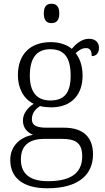

<svg xmlns="http://www.w3.org/2000/svg" viewBox="-20 -770 565 1030"><path d="M256 -646C280 -646 298 -658 298 -698C298 -738 280 -750 256 -750C233 -750 215 -738 215 -698C215 -658 233 -646 256 -646ZM234 240C399 240 479 169 479 58C479 -30 431 -85 323 -85H230C177 -85 151 -97 151 -130C151 -164 171 -186 195 -201C207 -197 237 -194 253 -194C367 -194 423 -265 423 -364C423 -419 407 -458 386 -485C405 -501 419 -512 442 -512C465 -512 472 -494 472 -469C499 -469 511 -488 511 -514C511 -540 494 -562 457 -562C415 -562 383 -529 365 -508C343 -528 301 -544 253 -544C136 -544 76 -473 76 -366C76 -302 103 -240 161 -213C129 -193 103 -162 103 -123C103 -82 129 -58 157 -47C95 -36 35 8 35 88C35 183 102 240 234 240ZM250 -231C180 -231 140 -273 140 -364C140 -462 179 -506 250 -506C323 -506 359 -463 359 -365C359 -269 323 -231 250 -231ZM237 202C125 202 92 149 92 85C92 0 150 -25 217 -25H312C383 -25 421 -5 421 68C421 150 372 202 237 202Z"/></svg>

Font: Noto Serif Telugu Light
Style: Regular
Weight: 300
Designer: Jelle Bosma - Monotype Design Team
Foundry: Monotype Imaging Inc.
Version: Version 2.005